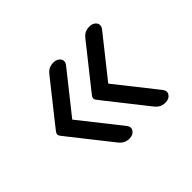

<svg xmlns="http://www.w3.org/2000/svg" viewBox="-109 -722 943 943"><g transform="rotate(-45 362.5 -250.5)"><path d="M330 14Q315 14 302 8Q289 2 276 -14L118 -214Q104 -231 99 -238.5Q94 -246 94 -251Q94 -257 99 -264.5Q104 -272 118 -289L276 -488Q289 -504 302 -509.5Q315 -515 330 -515Q348 -515 359.5 -506.5Q371 -498 373 -486Q375 -474 365 -461L198 -251L365 -40Q380 -21 368.5 -3.5Q357 14 330 14ZM580 14Q565 14 552 8Q539 2 526 -14L368 -214Q354 -231 349 -238.5Q344 -246 344 -251Q344 -257 349 -264.5Q354 -272 368 -289L526 -488Q539 -504 552 -509.5Q565 -515 580 -515Q598 -515 609.5 -506.5Q621 -498 623 -486Q625 -474 615 -461L448 -251L615 -40Q630 -21 618.5 -3.5Q607 14 580 14Z"/></g></svg>

Font: Playwrite FR Moderne
Style: Regular
Weight: 400
Designer: Veronika Burian, José Scaglione
Foundry: TypeTogether
Version: Version 1.002